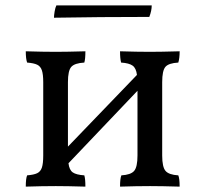

<svg xmlns="http://www.w3.org/2000/svg" viewBox="-20 -693 765 715"><path d="M644 -40Q649 -28 649 2Q581 0 539 0Q489 0 427 2Q427 -28 432 -40Q467 -42 479.5 -56.5Q492 -71 492 -114V-355L235 -85Q238 -60 251 -51Q264 -42 294 -40Q298 -27 298 2Q230 0 188 0Q138 0 76 2Q76 -28 81 -40Q106 -42 118.5 -48Q131 -54 136 -69Q141 -84 141 -114V-387Q141 -416 136 -431Q131 -446 118.5 -452Q106 -458 81 -460Q76 -474 76 -502Q140 -500 188 -500Q228 -500 298 -502Q298 -473 294 -460Q258 -458 245.5 -444Q233 -430 233 -387V-147L490 -414Q487 -439 474 -448.5Q461 -458 431 -460Q427 -475 427 -502Q491 -500 538 -500Q579 -500 649 -502Q649 -476 644 -460Q608 -458 596 -444Q584 -430 584 -387V-114Q584 -71 596.5 -56.5Q609 -42 644 -40ZM190 -673H545Q545 -653 536 -630Q352 -630 181 -627Q181 -636 183.5 -650.5Q186 -665 190 -673Z"/></svg>

Font: Vollkorn SC
Style: Regular
Weight: 400
Designer: Friedrich Althausen
Foundry: Friedrich Althausen
Version: Version 4.015